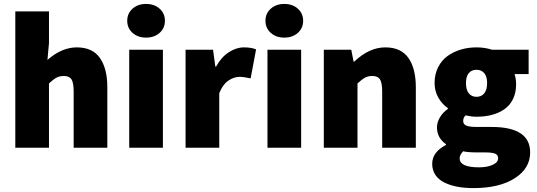

<svg xmlns="http://www.w3.org/2000/svg" viewBox="-20 -754 2742 980"><path d="M58.1 0V-695.8H230V-534.2L222.2 -448.2Q295.4 -512.2 372.1 -512.2Q451.7 -512.2 489.7 -458.5Q527.8 -404.8 527.8 -308.1V0H356V-286.1Q356 -332.5 344.5 -349.4Q333 -366.2 306.2 -366.2Q283.7 -366.2 267.8 -357.4Q252 -348.6 230 -328.1V0Z M656.5 -586.2Q629.4 -610.4 629.4 -647.9Q629.4 -685.5 656.5 -709.7Q683.6 -733.9 725.6 -733.9Q767.6 -733.9 794.7 -709.7Q821.8 -685.5 821.8 -647.9Q821.8 -610.4 794.7 -586.2Q767.6 -562 725.6 -562Q683.6 -562 656.5 -586.2ZM639.6 0V-500H811.5V0Z M927.2 0V-500H1067.4L1079.1 -414.1H1083Q1109.4 -462.4 1147.7 -487.3Q1186 -512.2 1225.1 -512.2Q1262.2 -512.2 1287.1 -502L1259.3 -354Q1223.1 -361.8 1203.1 -361.8Q1172.9 -361.8 1144.3 -341.6Q1115.7 -321.3 1099.1 -277.8V0Z M1362.1 -586.2Q1335 -610.4 1335 -647.9Q1335 -685.5 1362.1 -709.7Q1389.2 -733.9 1431.2 -733.9Q1473.1 -733.9 1500.2 -709.7Q1527.3 -685.5 1527.3 -647.9Q1527.3 -610.4 1500.2 -586.2Q1473.1 -562 1431.2 -562Q1389.2 -562 1362.1 -586.2ZM1345.2 0V-500H1517.1V0Z M1632.8 0V-500H1772.9L1784.7 -439.9H1788.6Q1864.7 -512.2 1946.8 -512.2Q2026.4 -512.2 2064.5 -458.5Q2102.5 -404.8 2102.5 -308.1V0H1930.7V-286.1Q1930.7 -332.5 1919.2 -349.4Q1907.7 -366.2 1880.9 -366.2Q1858.4 -366.2 1842.5 -357.4Q1826.7 -348.6 1804.7 -328.1V0Z M2186 82Q2186 22.5 2256.3 -14.2V-18.1Q2210.4 -50.3 2210.4 -104Q2210.4 -129.4 2225.3 -154.8Q2240.2 -180.2 2266.1 -198.2V-202.1Q2236.8 -221.7 2217.5 -255.4Q2198.2 -289.1 2198.2 -330.1Q2198.2 -375 2216.1 -410.6Q2233.9 -446.3 2264.2 -468Q2294.4 -489.7 2332.3 -501Q2370.1 -512.2 2412.1 -512.2Q2454.6 -512.2 2492.2 -500H2678.2V-376H2606.4Q2614.3 -351.6 2614.3 -324.2Q2614.3 -281.2 2598.6 -248.8Q2583 -216.3 2554.9 -196.8Q2526.9 -177.2 2491 -167.7Q2455.1 -158.2 2412.1 -158.2Q2387.2 -158.2 2356.4 -165Q2344.2 -154.3 2344.2 -136.2Q2344.2 -119.6 2360.4 -112.8Q2376.5 -106 2414.1 -106H2489.3Q2686 -106 2686 23.9Q2686 105.5 2607.4 155.8Q2528.8 206.1 2396.5 206.1Q2352.1 206.1 2315.2 199.2Q2278.3 192.4 2248.8 178Q2219.2 163.6 2202.6 139.2Q2186 114.7 2186 82ZM2326.2 54.2Q2326.2 100.1 2424.3 100.1Q2466.8 100.1 2494.6 87.4Q2522.5 74.7 2522.5 54.2Q2522.5 36.1 2506.6 30Q2490.7 23.9 2455.1 23.9H2416Q2365.2 23.9 2344.2 18.1Q2326.2 36.1 2326.2 54.2ZM2358.4 -330.1Q2358.4 -295.4 2372.8 -277.6Q2387.2 -259.8 2412.1 -259.8Q2437 -259.8 2451.7 -277.6Q2466.3 -295.4 2466.3 -330.1Q2466.3 -363.3 2451.7 -380.6Q2437 -397.9 2412.1 -397.9Q2387.2 -397.9 2372.8 -380.9Q2358.4 -363.8 2358.4 -330.1Z"/></svg>

Font: Source Sans Pro Black
Style: Regular
Weight: 900
Designer: Paul D. Hunt
Foundry: Adobe Systems Incorporated
Version: Version 2.020;PS 2.0;hotconv 1.0.86;makeotf.lib2.5.63406